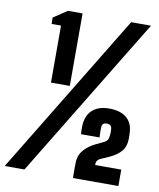

<svg xmlns="http://www.w3.org/2000/svg" viewBox="-172 -870 776 939"><g transform="rotate(10 216.0 -400.5)"><path d="M68 -441V-724H21.5L20.5 -755.5L88.5 -801H161.5V-441ZM-84 0 403 -800H501.5L14 0ZM255 0Q254.5 -25 254.5 -40Q254.5 -55 255 -79Q256 -113.5 278 -139.2Q300 -165 338 -183L374.5 -200.5Q388 -207.5 391.8 -215.5Q395.5 -223.5 397 -236Q398 -245.5 398 -253.5Q398 -261.5 397 -270.5Q396.5 -279 390.5 -285Q384.5 -291 371.5 -291Q349.5 -291 348 -271.5Q347 -256 347.5 -241Q348 -226 348.5 -218H256.5Q256 -226.5 255.5 -237.8Q255 -249 255.5 -259.5Q258 -311.5 288 -338.5Q318 -365.5 371 -365.5Q429 -365.5 459.5 -338.2Q490 -311 490 -259.5Q490.5 -255.5 490.5 -252Q490.5 -248.5 490.5 -244.8Q490.5 -241 490.5 -236Q490.5 -198.5 470.2 -174.5Q450 -150.5 412.5 -133.5L367 -113.5Q362 -110.5 356.5 -104.2Q351 -98 351 -90V-81.5H480.5V0Z"/></g></svg>

Font: Big Shoulders Display Thin ExtraBold
Style: Regular
Weight: 800
Version: Version 2.002